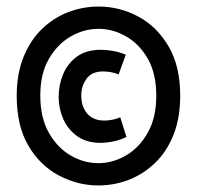

<svg xmlns="http://www.w3.org/2000/svg" viewBox="-20 -552 600 586"><path d="M280 14Q217 14 159.5 -16.5Q102 -47 66.5 -107.5Q31 -168 31 -259Q31 -327 52 -378.5Q73 -430 108.5 -464Q144 -498 188.5 -515Q233 -532 281 -532Q345 -532 402 -501.5Q459 -471 494.5 -410.5Q530 -350 530 -260Q530 -192 509.5 -140.5Q489 -89 453 -54.5Q417 -20 372.5 -3Q328 14 280 14ZM287 -116Q244 -116 215.5 -136.5Q187 -157 173 -189Q159 -221 159 -256Q159 -292 172.5 -325Q186 -358 214.5 -379Q243 -400 288 -400Q305 -400 325 -396.5Q345 -393 364 -385L342 -325Q329 -330 317 -332Q305 -334 295 -334Q260 -334 244 -311.5Q228 -289 228 -261Q228 -226 246.5 -205Q265 -184 299 -184Q309 -184 322.5 -186.5Q336 -189 347 -194L366 -134Q348 -125 326.5 -120.5Q305 -116 287 -116ZM280 -54Q324 -54 364.5 -77.5Q405 -101 431 -147Q457 -193 457 -260Q457 -327 431.5 -372Q406 -417 365.5 -440.5Q325 -464 281 -464Q236 -464 195.5 -440.5Q155 -417 129 -372Q103 -327 103 -260Q103 -193 129 -147Q155 -101 195.5 -77.5Q236 -54 280 -54Z"/></svg>

Font: Ubuntu Sans Mono SemiBold
Style: Regular
Weight: 600
Monospace: yes
Designer: Dalton Maag Ltd
Foundry: Dalton Maag Ltd
Version: Version 1.006